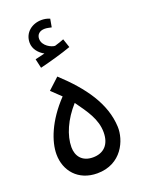

<svg xmlns="http://www.w3.org/2000/svg" viewBox="-140 -795 637 862"><g transform="rotate(-20 178.5 -363.5)"><path d="M96 -529C142 -540 206 -558 247 -573L233 -615C221 -610 206 -605 189 -600C173 -600 132 -619 132 -654C132 -673 145 -688 171 -688C182 -688 192 -685 203 -683L210 -722C197 -728 182 -730 171 -730C126 -730 86 -701 86 -652C86 -621 108 -597 132 -584C118 -581 105 -578 86 -573ZM172 3C289 3 332 -99 329 -163C324 -274 255 -371 151 -467L98 -418L143 -375C60 -288 28 -200 28 -140C28 -61 81 3 172 3ZM178 -71C126 -71 102 -105 102 -147C102 -203 131 -270 184 -329C224 -273 261 -224 261 -161C261 -102 229 -71 178 -71Z"/></g></svg>

Font: Noto Sans Arabic ExtCond
Style: Regular
Weight: 400
Width: 2
Designer: Monotype Design Team, Nadine Chahine, Nizar Qandah and Khaled Hosny
Foundry: Monotype Imaging Inc.
Version: Version 2.012